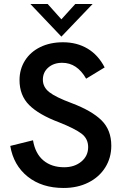

<svg xmlns="http://www.w3.org/2000/svg" viewBox="-20 -921 612 954"><path d="M31 -196 144 -224Q155 -158 195.5 -124Q236 -90 299 -90Q350 -90 384 -118Q418 -146 418 -190Q418 -232 385 -257Q352 -282 274 -313Q173 -351 125 -399Q77 -447 77 -523Q77 -577 104 -620Q131 -663 180 -687Q229 -711 293 -711Q362 -711 415 -679.5Q468 -648 500 -586L408 -530Q363 -609 289 -609Q247 -609 220 -585.5Q193 -562 193 -525Q193 -488 225 -463Q257 -438 335 -409Q436 -371 484.5 -323Q533 -275 533 -197Q533 -137 503 -89Q473 -41 419 -14Q365 13 296 13Q188 13 117.5 -43.5Q47 -100 31 -196ZM131 -901H217L285 -825L354 -901H440L285 -739Z"/></svg>

Font: Hanken Grotesk SemiBold
Style: Regular
Weight: 600
Designer: Alfredo Marco Pradil
Foundry: Hanken Design Co.
Version: Version 3.014